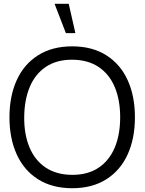

<svg xmlns="http://www.w3.org/2000/svg" viewBox="-20 -980 764 1015"><path d="M343.3 -960H268.5L328.2 -805H378.5ZM361.7 15Q256.2 15 181.5 -32.1Q106.8 -79.2 68.4 -163.8Q30 -248.5 30 -360Q30 -471.5 68.4 -556.2Q106.8 -640.8 181.5 -687.9Q256.2 -735 361.7 -735Q467.2 -735 541.8 -687.9Q616.5 -640.8 654.9 -556.2Q693.3 -471.5 693.3 -360Q693.3 -248.5 654.9 -163.8Q616.5 -79.2 541.8 -32.1Q467.2 15 361.7 15ZM361.7 -55.7Q444.3 -55.3 501.2 -93.4Q558 -131.5 586.7 -200.1Q615.3 -268.7 615.3 -360Q615.3 -451.2 586.7 -519.6Q558 -588 501.2 -626Q444.5 -664 361.7 -664.3Q279.3 -664.7 222.5 -626.6Q165.7 -588.5 137.2 -520.1Q108.7 -451.7 108 -360Q107.3 -269.2 136 -200.6Q164.7 -132 221.8 -94Q278.8 -56 361.7 -55.7Z"/></svg>

Font: Hauora
Style: Regular
Weight: 400
Designer: Wayne Shih
Foundry: WCYS
Version: Version 1.001